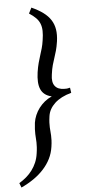

<svg xmlns="http://www.w3.org/2000/svg" viewBox="-102 -816 476 1006"><g transform="rotate(-5 136.5 -313.5)"><path d="M272 -317.9Q216.3 -302.7 184.8 -273.2Q153.3 -243.7 147.9 -206.1Q145 -186 144.5 -172.1Q144 -158.2 144.5 -147Q145 -135.7 146 -126Q147 -116.2 147.5 -104.7Q147.9 -93.3 147.5 -79.1Q147 -64.9 144 -44.9Q139.2 -11.7 124.8 17.1Q110.4 45.9 87.6 70.8Q64.9 95.7 34.9 116.5Q4.9 137.2 -30.8 153.8L-40 129.9Q-20.5 118.2 -2.9 103.3Q14.6 88.4 28.3 70.1Q42 51.8 51.3 30Q60.5 8.3 64 -17.1Q66.9 -36.1 67.6 -50Q68.4 -64 68.1 -75.4Q67.9 -86.9 66.9 -97.2Q65.9 -107.4 65.7 -118.9Q65.4 -130.4 65.9 -144.5Q66.4 -158.7 68.8 -178.2Q71.8 -198.2 80.1 -217.8Q88.4 -237.3 101.3 -254.4Q114.3 -271.5 131.3 -285.4Q148.4 -299.3 168.9 -308.1Q147 -313 132.8 -324Q118.7 -335 111.6 -351.6Q104.5 -368.2 103.3 -390.4Q102.1 -412.6 106 -439.9Q110.4 -468.8 116 -489.3Q121.6 -509.8 127.4 -527.8Q133.3 -545.9 138.4 -564Q143.6 -582 147 -606Q151.4 -633.3 150.9 -654.3Q150.4 -675.3 143.8 -692.1Q137.2 -709 123.5 -722.9Q109.9 -736.8 87.9 -751L103 -780.8Q139.2 -764.6 163.8 -746.3Q188.5 -728 202.9 -705.6Q217.3 -683.1 221.7 -655.5Q226.1 -627.9 221.2 -592.8Q216.8 -564 211.4 -544.9Q206.1 -525.9 200.2 -508.5Q194.3 -491.2 188.7 -471.4Q183.1 -451.7 179.2 -421.9Q172.9 -382.3 188.5 -362.1Q204.1 -341.8 237.8 -341.8H246.6Q249.5 -341.8 252 -342Q254.4 -342.3 257.6 -343Q260.7 -343.8 268.1 -345.2Z"/></g></svg>

Font: Gentium Plus
Style: Italic
Weight: 400
Italic angle: -8°
Designer: J. Victor Gaultney, Annie Olsen, Iska Routamaa
Foundry: SIL International
Version: Version 1.510